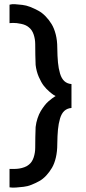

<svg xmlns="http://www.w3.org/2000/svg" viewBox="-20 -736 407 905"><path d="M24.9 147V60.1Q27.3 60.1 31.7 60.3Q36.1 60.5 48.3 60.3Q60.5 60.1 71.5 58.3Q82.5 56.6 95.2 52Q107.9 47.4 116.2 40Q131.3 28.3 138.7 6.1Q146 -16.1 146 -39.8Q146 -63.5 146.5 -89.8Q147 -116.2 147.9 -137.2Q150.4 -158.7 157 -178.5Q163.6 -198.2 172.1 -212.4Q180.7 -226.6 190.2 -238.8Q199.7 -251 209 -258.8Q218.3 -266.6 225.6 -272.2Q232.9 -277.8 237.3 -280.3L242.2 -283.2Q238.8 -284.7 233.2 -288.1Q227.5 -291.5 212.9 -304Q198.2 -316.4 186.3 -331.8Q174.3 -347.2 162.8 -373.5Q151.4 -399.9 147.9 -430.2Q147 -451.2 146.5 -477.5Q146 -503.9 146 -527.6Q146 -551.3 138.7 -573.2Q131.3 -595.2 116.2 -606.9Q103 -618.7 80.1 -623.5Q57.1 -628.4 41 -627.9L24.9 -627V-713.9Q36.1 -717.3 51.8 -716.1Q67.4 -714.8 85.4 -712.9Q103.5 -710.9 122.6 -703.4Q141.6 -695.8 159.9 -686Q178.2 -676.3 194.6 -659.4Q210.9 -642.6 223.1 -622.6Q235.4 -602.5 242.7 -573.7Q250 -544.9 250 -511.2Q250.5 -470.2 253.2 -441.9Q255.9 -413.6 262.9 -389.6Q270 -365.7 283.4 -353.5Q296.9 -341.3 316.9 -339.8V-227.1Q296.9 -225.6 283.4 -213.4Q270 -201.2 262.9 -177.2Q255.9 -153.3 253.2 -125.2Q250.5 -97.2 250 -56.2Q250 -22.5 243.4 6.1Q236.8 34.7 225.1 54.7Q213.4 74.7 198 91.3Q182.6 107.9 165 117.7Q147.5 127.4 128.4 135Q109.4 142.6 91.1 144.5Q72.8 146.5 55.7 147.9Q38.6 149.4 24.9 147Z"/></svg>

Font: Neutral Grotesk
Style: Regular
Weight: 400
Designer: Nawras Khrais
Foundry: Nawras Khrais
Version: Version 1.000;PS 001.000;hotconv 1.0.88;makeotf.lib2.5.64775